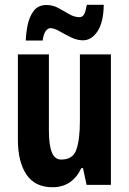

<svg xmlns="http://www.w3.org/2000/svg" viewBox="-20 -775 541 805"><path d="M445 -547V0H343L328 -70H321Q283 10 200 10Q127 10 91 -43Q55 -96 55 -190V-547H185V-229Q185 -168 197 -137Q209 -106 237 -106Q286 -106 300.5 -148.5Q315 -191 315 -269V-547ZM88 -605Q89 -636 96 -670.5Q103 -705 121.5 -729.5Q140 -754 175 -754Q202 -754 225.5 -741Q249 -728 270.5 -715.5Q292 -703 313 -703Q327 -703 333.5 -716.5Q340 -730 344 -755H415Q414 -682 389 -644Q364 -606 328 -606Q303 -606 277.5 -618.5Q252 -631 229.5 -644Q207 -657 191 -657Q181 -657 171.5 -644.5Q162 -632 159 -605Z"/></svg>

Font: Noto Sans ExtraCondensed
Style: Bold
Weight: 700
Width: 2
Designer: Monotype Design Team
Foundry: Monotype Imaging Inc.
Version: Version 2.013; ttfautohint (v1.8.4.7-5d5b)